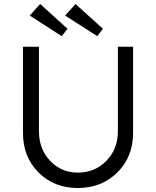

<svg xmlns="http://www.w3.org/2000/svg" viewBox="-20 -935 781 961"><path d="M369 6Q250 6 172.5 -72Q95 -150 95 -269V-701H175V-278Q175 -189 231 -130Q287 -71 369 -71Q455 -71 512.5 -130Q570 -189 570 -278V-701H646V-269Q646 -150 567.5 -72Q489 6 369 6ZM129 -857 181 -915 318 -791 289 -754ZM306 -857 358 -915 495 -791 467 -754Z"/></svg>

Font: Easer Grotesk Light
Style: Regular
Weight: 300
Designer: Boardeaser, Bonnie Shaver-Troup, Thomas Jockin
Foundry: Lexend
Version: Version 1.008;Glyphs 3.1.2 (3151)